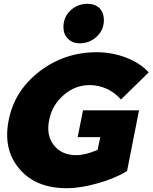

<svg xmlns="http://www.w3.org/2000/svg" viewBox="-20 -982 805 1011"><path d="M417 -401 389 -260H508L494 -193C451 -174 413 -165 381 -165C330 -165 290 -183 263 -218C236 -253 228 -297 239 -350C249 -403 275 -447 316 -482C356 -517 402 -534 453 -534C483 -534 514 -527 543 -514C573 -500 597 -481 617 -458L763 -601C733 -634 693 -660 643 -679C593 -698 542 -707 488 -707C376 -707 276 -673 188 -606C100 -538 46 -453 26 -350C5 -247 24 -161 82 -93C139 -25 223 9 331 9C381 9 436 0 495 -17C555 -34 606 -55 649 -81L712 -401ZM504 -939C488 -954 467 -962 441 -962C406 -962 376 -950 351 -927C326 -903 314 -874 314 -839C314 -814 322 -793 338 -778C353 -762 374 -754 400 -754C435 -754 465 -766 490 -790C515 -813 527 -842 527 -877C527 -902 519 -923 504 -939Z"/></svg>

Font: Argentum Sans ExtraBold
Style: Italic
Weight: 800
Italic angle: -11.3°
Designer: Julieta Ulanovsky
Foundry: Julieta Ulanovsky
Version: Version 5.001;February 15, 2019;FontCreator 11.5.0.2425 64-b